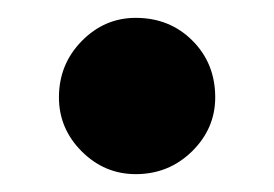

<svg xmlns="http://www.w3.org/2000/svg" viewBox="-20 -322 307 215"><path d="M46 -213Q46 -250 71.5 -276Q97 -302 132 -302Q170 -302 195.5 -276.5Q221 -251 221 -213Q221 -178 195 -152.5Q169 -127 132 -127Q97 -127 71.5 -152.5Q46 -178 46 -213Z"/></svg>

Font: EB Garamond ExtraBold
Style: Regular
Weight: 800
Designer: Georg Duffner and Octavio Pardo
Foundry: Georg Duffner
Version: Version 1.000